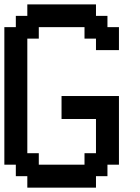

<svg xmlns="http://www.w3.org/2000/svg" viewBox="-20 -862 644 882"><path d="M262.7 0H105.5V-26.4V-52.7H79.1H52.7V-79.1V-105.5H26.4H0V-420.9V-737.3H26.4H52.7V-762.7V-789.1H79.1H105.5V-815.4V-841.8H262.7H420.9V-815.4V-789.1H447.3H473.6V-762.7V-737.3H500H526.4V-684.6V-631.8H473.6H420.9V-658.2V-684.6H394.5H368.2V-710.9V-737.3H262.7H158.2V-710.9V-684.6H131.8H105.5V-420.9V-158.2H131.8H158.2V-131.8V-105.5H262.7H368.2V-131.8V-158.2H394.5H420.9V-237.3V-315.4H341.8H262.7V-368.2V-420.9H394.5H526.4V-262.7V-105.5H500H473.6V-79.1V-52.7H447.3H420.9V-26.4V0Z"/></svg>

Font: VCR Jazz Mono
Style: Regular
Weight: 400
Version: Version 3.1